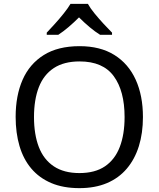

<svg xmlns="http://www.w3.org/2000/svg" viewBox="-20 -964 821 994"><path d="M720 -358Q720 -275 699 -207.5Q678 -140 636.5 -91Q595 -42 533.5 -16Q472 10 391 10Q307 10 245 -16.5Q183 -43 142 -91.5Q101 -140 81 -208Q61 -276 61 -359Q61 -469 97 -551Q133 -633 206.5 -679Q280 -725 392 -725Q499 -725 572 -679.5Q645 -634 682.5 -551.5Q720 -469 720 -358ZM156 -358Q156 -268 181 -203Q206 -138 258.5 -103Q311 -68 391 -68Q472 -68 523.5 -103Q575 -138 600 -203Q625 -268 625 -358Q625 -493 569 -569.5Q513 -646 392 -646Q311 -646 258.5 -611.5Q206 -577 181 -512.5Q156 -448 156 -358ZM435 -944Q447 -922 469.5 -894.5Q492 -867 516.5 -840.5Q541 -814 560 -795V-784H498Q472 -800 444 -823.5Q416 -847 389 -874Q362 -847 335 -824Q308 -801 282 -784H222V-795Q241 -815 264.5 -841Q288 -867 310 -894.5Q332 -922 345 -944Z"/></svg>

Font: Noto Sans Lao UI
Style: Regular
Weight: 400
Designer: Monotype Design Team
Foundry: Monotype Imaging Inc.
Version: Version 2.000